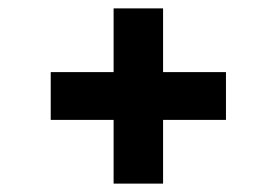

<svg xmlns="http://www.w3.org/2000/svg" viewBox="-20 -579 660 458"><path d="M369 -141H251V-293H101V-407H251V-559H369V-407H519V-293H369Z"/></svg>

Font: Rootstock Sans Headline
Style: Bold
Weight: 700
Designer: Florian Karsten
Foundry: Florian Karsten
Version: Version 2.000;FEAKit 1.0